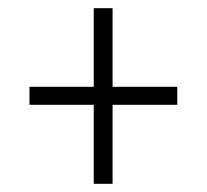

<svg xmlns="http://www.w3.org/2000/svg" viewBox="-20 -592 505 469"><path d="M209 -143H255V-336H413V-380H255V-572H209V-380H52V-336H209Z"/></svg>

Font: Noto Serif Georgian Condensed Light
Style: Regular
Weight: 300
Width: 3
Designer: Monotype Design Team, Akaki Razmadze
Foundry: Google LLC
Version: Version 2.003